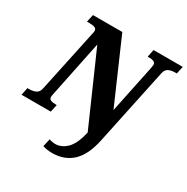

<svg xmlns="http://www.w3.org/2000/svg" viewBox="-231 -892 1274 1309"><g transform="rotate(30 405.5 -237.0)"><path d="M281 229 295 167Q318 176 343 176Q392 176 433.5 135Q475 94 496 -3L253 -555L164 -123Q158 -95 158 -89Q158 -71 173.5 -65Q189 -59 215 -59H220L207 0H-23L-11 -59H1Q34 -59 55.5 -70Q77 -81 83 -112L185 -592Q191 -616 191 -625Q191 -643 175 -649Q159 -655 126 -655H114L127 -714H358L572 -223L650 -598Q654 -619 654 -625Q654 -643 639.5 -649Q625 -655 597 -655H592L604 -714H834L821 -655H810Q777 -655 756 -644Q735 -633 729 -602L603 -5Q577 122 514.5 181Q452 240 355 240Q316 240 281 229Z"/></g></svg>

Font: Noto Serif NarrowBlack
Style: Italic
Weight: 900
Width: 4
Italic angle: -12°
Designer: Monotype Design Team
Foundry: Monotype Imaging Inc.
Version: Version 1.001